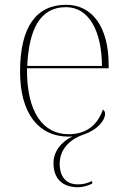

<svg xmlns="http://www.w3.org/2000/svg" viewBox="-20 -562 529 804"><path d="M306 222C327 222 347 216 366 207V196C340 207 328 210 306 210C257 210 230 179 230 123C230 65 270 22 331 1C390 -19 420 -59 420 -85C420 -94 417 -99 411 -103C388 -39 343 0 267 0C163 0 91 -88 93 -276H435V-290C435 -448 367 -542 257 -542C133 -542 64 -451 64 -262C64 -87 142 10 266 10C272 10 278 10 284 9C234 33 204 74 204 121C204 186 241 222 306 222ZM407 -286H94C101 -433 144 -532 256 -532C354 -532 406 -430 407 -286Z"/></svg>

Font: Noto Serif Display Thin
Style: Regular
Weight: 100
Designer: Monotype Design Team
Foundry: Monotype Imaging Inc.
Version: Version 2.009